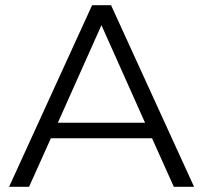

<svg xmlns="http://www.w3.org/2000/svg" viewBox="-20 -720 784 740"><path d="M566 -187H176L92 0H15L335 -700H408L728 0H650ZM539 -247 371 -623 203 -247Z"/></svg>

Font: Montserrat-Regular
Style: Regular
Weight: 400
Version: Version 7.200